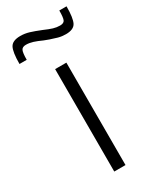

<svg xmlns="http://www.w3.org/2000/svg" viewBox="-229 -774 674 828"><g transform="rotate(-30 108.0 -360.0)"><path d="M80 -510H136V0H80ZM21 -709Q43 -709 64.5 -702.5Q86 -696 118 -683Q143 -672 159.5 -667Q176 -662 193 -662Q212 -662 217 -674Q222 -686 222 -720H258Q258 -662 246.5 -639.5Q235 -617 196 -617Q176 -617 158 -622Q140 -627 123 -633Q106 -639 99 -642Q75 -653 57.5 -658.5Q40 -664 23 -664Q5 -664 -0.5 -652Q-6 -640 -6 -606H-42Q-42 -665 -30 -687Q-18 -709 21 -709Z"/></g></svg>

Font: Saira SemiCondensed Light
Style: Regular
Weight: 300
Width: 4
Designer: Hector Gatti with collaboration of the Omnibus-Type team
Foundry: Omnibus-Type
Version: Version 0.072; ttfautohint (v1.8)